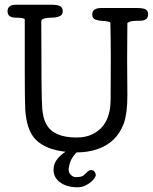

<svg xmlns="http://www.w3.org/2000/svg" viewBox="-20 -636 648 814"><path d="M330 -4Q312 2 300.5 14.5Q289 27 282.5 40Q276 53 273.5 65.5Q271 78 271 84Q271 96 280.5 105.5Q290 115 302 115Q327 115 335.5 106.5Q344 98 352 91Q359 85 365 85Q376 85 381 92Q386 99 386 107Q386 111 380.5 119.5Q375 128 364.5 136.5Q354 145 340 151.5Q326 158 308 158Q264 158 235.5 137.5Q207 117 207 85Q207 62 218 45.5Q229 29 243 18Q259 5 280 -5ZM608 -575Q608 -548 572 -548Q537 -548 528 -543Q520 -539 520 -538Q519 -471 519 -387Q519 -304 520 -230Q520 -156 505 -113Q474 -30 391 -3Q351 10 309 10Q180 10 127 -49Q92 -89 87 -173Q85 -216 85 -331Q85 -550 85 -553Q85 -561 48 -561Q12 -561 12 -588Q12 -616 48 -616H196Q224 -616 235 -610Q246 -604 246 -588Q246 -572 232 -567Q219 -561 196 -561Q173 -561 159 -554Q157 -545 155 -552Q155 -219 159 -177Q162 -136 176 -110Q207 -53 304 -53Q344 -53 372 -67Q448 -104 449 -212Q451 -420 448 -539Q448 -546 407 -548Q399 -548 385 -553Q371 -558 371 -574Q371 -602 409 -602H561Q587 -602 598 -596Q608 -590 608 -575Z"/></svg>

Font: Scratch Savers
Style: Book
Weight: 400
Designer: Pablo Impallari, Rodrigo Fuenzalida, Brenda Gallo
Foundry: Pablo Impallari, Rodrigo Fuenzalida, Brenda Gallo
Version: Version 4.0b1